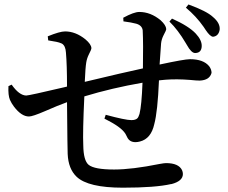

<svg xmlns="http://www.w3.org/2000/svg" viewBox="-20 -829 1040 877"><path d="M753.9 -730.5 765.6 -744.1Q841.8 -710 874 -675.8Q902.3 -645.5 901.4 -618.2Q900.4 -587.9 873 -586.9Q871.1 -586.9 870.1 -586.9Q853.5 -587.9 834 -623Q831.1 -627.9 828.1 -632.8Q793 -692.4 753.9 -730.5ZM543.9 -731.4 543 -748Q591.8 -774.4 616.2 -774.4Q668 -774.4 713.9 -736.3Q738.3 -713.9 739.3 -696.3Q739.3 -690.4 726.6 -667Q717.8 -649.4 715.8 -630.9Q710 -547.9 709 -534.2Q822.3 -558.6 847.7 -558.6Q909.2 -558.6 935.5 -526.4Q946.3 -511.7 946.3 -496.1Q937.5 -462.9 892.6 -460.9Q877 -460.9 848.6 -463.9Q787.1 -468.8 735.4 -464.8Q732.4 -464.8 706.1 -461.9Q700.2 -319.3 684.6 -261.7Q669.9 -195.3 619.1 -182.6Q608.4 -179.7 598.6 -179.7Q571.3 -179.7 560.5 -203.1Q558.6 -207 556.6 -210.9Q543 -242.2 475.6 -277.3Q473.6 -278.3 457 -287.1L462.9 -304.7Q552.7 -280.3 581.1 -280.3Q605.5 -280.3 612.3 -295.9Q615.2 -301.8 617.2 -308.6Q627 -347.7 630.9 -451.2Q490.2 -426.8 365.2 -388.7Q357.4 -224.6 360.4 -165Q361.3 -95.7 384.8 -76.2Q411.1 -54.7 501 -54.7Q583 -54.7 709 -80.1Q730.5 -84 738.3 -84Q795.9 -84 811.5 -51.8Q815.4 -43 815.4 -34.2Q815.4 -2 763.7 11.7Q762.7 11.7 761.7 11.7Q689.5 28.3 541 28.3Q382.8 28.3 330.1 -21.5Q292 -57.6 289.1 -126Q288.1 -137.7 286.1 -362.3Q243.2 -346.7 185.5 -321.3Q128.9 -296.9 112.3 -296.9Q78.1 -296.9 43.9 -341.8Q32.2 -357.4 25.4 -373Q16.6 -393.6 18.6 -435.5L33.2 -442.4Q67.4 -393.6 99.6 -392.6Q112.3 -392.6 274.4 -430.7Q281.2 -432.6 286.1 -433.6Q286.1 -532.2 281.2 -588.9Q279.3 -620.1 262.7 -629.9Q259.8 -630.9 257.8 -631.8Q246.1 -637.7 200.2 -644.5L198.2 -663.1Q252.9 -685.5 277.3 -685.5Q325.2 -685.5 370.1 -649.4Q396.5 -627 397.5 -609.4Q397.5 -602.5 385.7 -580.1Q377 -562.5 374 -543.9Q370.1 -521.5 367.2 -455.1Q545.9 -498 632.8 -516.6Q634.8 -628.9 631.8 -690.4Q628.9 -712.9 602.5 -720.7Q581.1 -726.6 543.9 -731.4ZM829.1 -793.9 840.8 -808.6Q923.8 -778.3 952.1 -752Q986.3 -723.6 983.4 -693.4Q978.5 -664.1 953.1 -661.1Q939.5 -662.1 919.9 -691.4Q911.1 -704.1 910.2 -706.1Q876 -754.9 829.1 -793.9Z"/></svg>

Font: GenYoMin JP SemiBold
Style: Regular
Weight: 600
Version: Version 1.001;PS 1;hotconv 16.6.51;makeotf.lib2.5.65220 DEVE